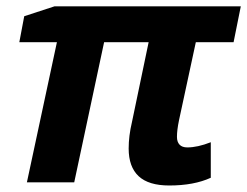

<svg xmlns="http://www.w3.org/2000/svg" viewBox="-20 -566 768 596"><path d="M379.4 -105Q379.4 -144 389.6 -187L441.4 -435.1H303.2L210.4 0H63.5L156.7 -435.1H40L55.2 -515.6L149.4 -546.4H727.5L705.1 -435.1H587.9L535.6 -192.4Q529.3 -162.1 529.3 -141.1Q529.3 -125.5 537.4 -116.9Q545.4 -108.4 561.5 -108.4Q593.3 -108.4 634.3 -124.5V-14.2Q582 9.8 505.4 9.8Q441.4 9.8 410.4 -19Q379.4 -47.9 379.4 -105Z"/></svg>

Font: Viking Open Sans
Style: Bold Italic
Weight: 700
Italic angle: -12°
Foundry: Ascender Corporation
Version: Version 2.000